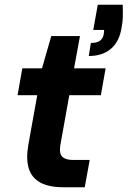

<svg xmlns="http://www.w3.org/2000/svg" viewBox="-20 -789 538 809"><path d="M247 0Q187 0 150.5 -19.5Q114 -39 101.5 -78.5Q89 -118 99 -177L137 -388H54L74 -501H157L196 -637H317L292 -501H425L405 -388H272L234 -176Q229 -141 243 -128Q257 -115 288 -115H358L337 0ZM354 -553 363 -608Q387 -608 400 -616.5Q413 -625 417 -644L419 -663H373L392 -769H497Q498 -740 497.5 -717.5Q497 -695 492 -671Q483 -614 447.5 -583.5Q412 -553 354 -553Z"/></svg>

Font: DM Sans 18pt
Style: Bold Italic
Weight: 700
Italic angle: -10°
Designer: Colophon Foundry, Jonny Pinhorn
Foundry: Colophon Foundry
Version: Version 4.004;gftools[0.9.30]